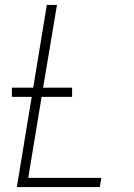

<svg xmlns="http://www.w3.org/2000/svg" viewBox="-20 -755 540 775"><path d="M48 0 108 -364H28V-401H114L169 -735H210L154 -401H271V-364H148L94 -37H389L383 0Z"/></svg>

Font: Iosevka Curly XLtObl
Style: Regular
Weight: 200
Italic angle: -9°
Monospace: yes
Designer: Belleve Invis
Foundry: Belleve Invis
Version: Version 11.1.0; ttfautohint (v1.8.3)